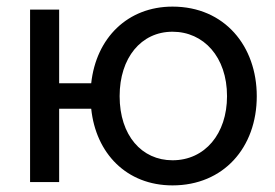

<svg xmlns="http://www.w3.org/2000/svg" viewBox="-20 -551 833 581"><path d="M502 10C656 10 757 -104 757 -260C757 -411 660 -531 502 -531C367 -531 271 -437 256 -299H159V-522H71V0H159V-222H256C270 -87 363 10 502 10ZM502 -66C409 -66 342 -141 342 -260C342 -376 407 -455 502 -455C596 -455 667 -379 667 -260C667 -146 600 -66 502 -66Z"/></svg>

Font: FIGSv2-sans-serif Medium
Style: Regular
Weight: 500
Designer: Matt McInerney, Pablo Impallari, Rodrigo Fuenzalida,Mirko Velimirovic
Foundry: Matt McInerney, Pablo Impallari, Rodrigo Fuenzalida
Version: Version 4.021;hotconv 1.0.109;makeotfexe 2.5.65596